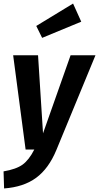

<svg xmlns="http://www.w3.org/2000/svg" viewBox="-38 -841 557 1080"><path d="M279 3Q236 107 165.5 159Q95 211 -15 219L-18 123Q53 111 89 85Q125 59 155 0H106L36 -530H176L204 -91L359 -530H499ZM419 -719 199 -628 166 -695 373 -821Z"/></svg>

Font: Fira Sans Condensed SemiBold
Style: Italic
Weight: 600
Width: 3
Italic angle: -8°
Designer: bBox Type GmbH & Carrois Corporate GbR & Edenspiekermann AG
Foundry: bBox Type GmbH & Carrois Corporate GbR & Edenspiekermann AG
Version: Version 4.301